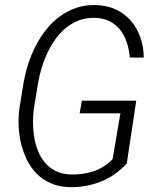

<svg xmlns="http://www.w3.org/2000/svg" viewBox="-20 -741 627 770"><path d="M488.3 -85Q442.9 -35.6 382.6 -12Q322.3 11.7 255.4 9.3Q214.4 7.8 182.4 -6.6Q150.4 -21 127 -44.7Q103.5 -68.4 88.1 -99.6Q72.8 -130.9 64.5 -165.5Q56.2 -200.2 54.7 -236.8Q53.2 -273.4 58.1 -308.1L74.2 -407.7Q80.6 -444.3 92.5 -482.2Q104.5 -520 122.3 -555.2Q140.1 -590.3 164.1 -620.8Q188 -651.4 218 -673.8Q248 -696.3 284.4 -709Q320.8 -721.7 363.3 -720.7Q408.7 -719.7 444.3 -703.1Q480 -686.5 504.6 -658Q529.3 -629.4 542.7 -591.6Q556.2 -553.7 556.6 -510.3H500.5Q498 -541.5 488.8 -570.1Q479.5 -598.6 462.6 -620.4Q445.8 -642.1 420.4 -655.3Q395 -668.5 360.4 -669.4Q325.7 -670.4 296.9 -659.4Q268.1 -648.4 244.4 -629.2Q220.7 -609.9 202.4 -584Q184.1 -558.1 170.2 -528.8Q156.2 -499.5 147 -468.5Q137.7 -437.5 132.8 -408.7L116.2 -307.6Q112.3 -280.8 112.3 -251.2Q112.3 -221.7 116.9 -192.6Q121.6 -163.6 131.8 -137.2Q142.1 -110.8 159.2 -90.1Q176.3 -69.3 200.9 -56.4Q225.6 -43.5 258.8 -41.5Q307.6 -39.1 352.5 -53.2Q397.5 -67.4 431.6 -103L462.9 -286.6H299.3L308.6 -337.4H526.4Z"/></svg>

Font: Roboto Mono Light
Style: Italic
Weight: 300
Designer: Google
Version: Version 2.000985; 2015; ttfautohint (v1.3)